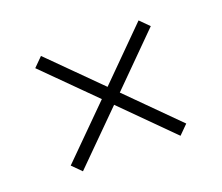

<svg xmlns="http://www.w3.org/2000/svg" viewBox="-72 -661 650 563"><g transform="rotate(-20 253.0 -380.0)"><path d="M100.5 -200 72.5 -228 225 -380 72.5 -532 100.5 -560 253 -408 405 -560 433 -532 281 -380 433 -228 405 -200 253 -352Z"/></g></svg>

Font: Encode Sans Expanded Expanded ExtraLight
Style: Regular
Weight: 200
Width: 7
Designer: Multiple Designers
Foundry: Impallari Type
Version: Version 3.000; ttfautohint (v1.8.3) -l 8 -r 50 -G 200 -x 14 